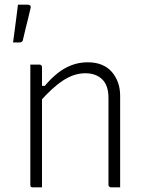

<svg xmlns="http://www.w3.org/2000/svg" viewBox="-20 -803 640 823"><path d="M495 0Q485 0 475.5 0Q466 0 456 0Q453 0 450.5 -1.5Q448 -3 446.5 -5Q445 -7 445 -11Q445 -73 445 -135Q445 -197 445 -259Q445 -321 445 -383Q445 -437 418 -463Q391 -489 346 -489Q322 -489 298.5 -481.5Q275 -474 251 -458.5Q227 -443 201.5 -419.5Q176 -396 147 -363V-435H172Q198 -466 226 -488.5Q254 -511 286.5 -523.5Q319 -536 356 -536Q391 -536 417 -525Q443 -514 460 -494Q477 -474 486 -448.5Q495 -423 495 -393Q495 -345 495 -297Q495 -249 495 -201.5Q495 -154 495 -106Q495 -79 495 -52.5Q495 -26 495 0ZM160 0Q154 0 147.5 0Q141 0 134.5 0Q128 0 121 0Q118 0 116 -0.5Q114 -1 112.5 -2.5Q111 -4 110.5 -6Q110 -8 110 -11Q110 -63 110 -115Q110 -167 110 -218.5Q110 -270 110 -322Q110 -374 110 -426Q110 -462 110 -488Q110 -514 110 -526Q117 -526 123.5 -526Q130 -526 136.5 -526Q143 -526 149 -526Q153 -526 155 -524.5Q157 -523 158.5 -521Q160 -519 160 -515Q160 -430 160 -344Q160 -258 160 -172Q160 -86 160 0ZM97 -783Q107 -783 110 -778.5Q113 -774 111 -768Q104 -737 99.5 -719.5Q95 -702 90.5 -683.5Q86 -665 78 -631Q77 -627 74 -624Q71 -621 63 -621Q53 -621 48 -621Q43 -621 36 -621Q41 -656 44 -681.5Q47 -707 50.5 -731Q54 -755 57 -783Q71 -783 78 -783Q85 -783 97 -783Z"/></svg>

Font: Recursive Light
Style: Regular
Weight: 300
Version: Version 1.085